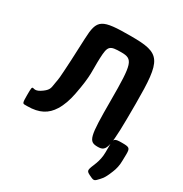

<svg xmlns="http://www.w3.org/2000/svg" viewBox="-203 -865 1156 1213"><g transform="rotate(30 375.0 -259.0)"><path d="M404 -711C187 -711 164 -696 158 -551L151 -391C148 -340 146 -297 143 -263C141 -246 139 -231 136 -217C129 -183 135 -165 95 -136C52 -104 38 -118 30 -118C21 -118 20 -113 20 -59C20 -5 22 0 38 0H56C144 0 196 -30 232 -88C255 -125 270 -169 280 -220C310 -373 298 -400 302 -492C306 -583 315 -592 401 -592C486 -592 495 -565 495 -296C495 -27 502 0 569 0C635 0 642 -33 642 -356C642 -678 620 -711 404 -711ZM616 180C650 197 656 198 673 180C691 160 704 155 731 87C742 61 749 31 749 -3L750 -51C750 -95 744 -99 690 -99C636 -99 630 -94 630 -48V4C630 39 623 67 614 92C588 157 582 163 616 180Z"/></g></svg>

Font: Asimov Print
Style: A
Weight: 500
Designer: Google
Version: Version 2.000980: 2014